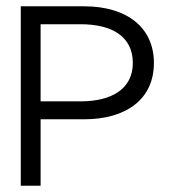

<svg xmlns="http://www.w3.org/2000/svg" viewBox="-20 -595 546 610"><path d="M46 -5H109V-216H247C380 -216 469 -279 469 -395C469 -507 384 -575 247 -575H46ZM109 -273V-518H236C336 -518 402 -479 402 -395C402 -312 334 -273 236 -273Z"/></svg>

Font: Charger Sport
Style: LitExt
Weight: 300
Designer: Jasper
Foundry: Cannot Into Space Fonts
Version: Version 1.1